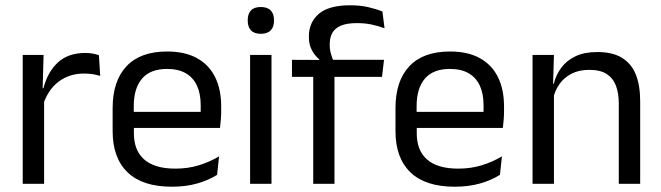

<svg xmlns="http://www.w3.org/2000/svg" viewBox="-20 -696 2504 727"><path d="M143 -298.5 124.5 -361 144.5 -362Q160.5 -424 199.5 -459.8Q238.5 -495.5 303 -495.5Q319 -495.5 331.8 -493Q344.5 -490.5 354.5 -487L359.5 -408.5Q347 -412.5 331.8 -415Q316.5 -417.5 298 -417.5Q243 -417.5 202.2 -387Q161.5 -356.5 143 -298.5ZM66 0V-488H145L141 -344L147 -338V0Z M631 11Q519.5 11 463 -43.5Q406.5 -98 406.5 -199.5V-286.5Q406.5 -389.5 459 -445.2Q511.5 -501 612.5 -501Q680.5 -501 726 -475.8Q771.5 -450.5 794.5 -404Q817.5 -357.5 817.5 -293V-275Q817.5 -259 816.2 -243Q815 -227 813 -211.5H738.5Q739.5 -235.5 739.8 -257Q740 -278.5 740 -296.5Q740 -341 725.8 -371.8Q711.5 -402.5 683.2 -418.8Q655 -435 612.5 -435Q549.5 -435 518 -398.5Q486.5 -362 486.5 -294V-247.5L487 -237.5V-191Q487 -160.5 496 -136Q505 -111.5 524.2 -93.8Q543.5 -76 573.2 -66.8Q603 -57.5 644 -57.5Q691.5 -57.5 732.5 -70Q773.5 -82.5 809.5 -104L802 -34Q769.5 -13.5 726.5 -1.2Q683.5 11 631 11ZM449 -211.5V-272.5H796V-211.5Z M927 0V-488H1008V0ZM967.5 -568Q942.5 -568 930.2 -581.2Q918 -594.5 918 -617.5V-620Q918 -643.5 930.2 -656.5Q942.5 -669.5 967.5 -669.5Q992.5 -669.5 1005 -656.5Q1017.5 -643.5 1017.5 -620V-617.5Q1017.5 -594 1005 -581Q992.5 -568 967.5 -568Z M1306 -676Q1343.5 -676 1373.2 -669.2Q1403 -662.5 1428 -652.5L1436 -589Q1411.5 -598 1386.8 -603.2Q1362 -608.5 1331 -608.5Q1293.5 -608.5 1270.8 -598.8Q1248 -589 1238.2 -571.2Q1228.5 -553.5 1228.5 -528.5V-526Q1228.5 -508.5 1233 -492.8Q1237.5 -477 1243 -464L1188.5 -462V-472Q1173 -484 1161.2 -505.5Q1149.5 -527 1149.5 -555.5V-558Q1149.5 -611.5 1187.5 -643.8Q1225.5 -676 1306 -676ZM1166 0V-444.5H1246.5V0ZM1085.5 -405V-469.5L1197 -469L1230 -469.5H1434L1426.5 -405Z M1702 11Q1590.5 11 1534 -43.5Q1477.5 -98 1477.5 -199.5V-286.5Q1477.5 -389.5 1530 -445.2Q1582.5 -501 1683.5 -501Q1751.5 -501 1797 -475.8Q1842.5 -450.5 1865.5 -404Q1888.5 -357.5 1888.5 -293V-275Q1888.5 -259 1887.2 -243Q1886 -227 1884 -211.5H1809.5Q1810.5 -235.5 1810.8 -257Q1811 -278.5 1811 -296.5Q1811 -341 1796.8 -371.8Q1782.5 -402.5 1754.2 -418.8Q1726 -435 1683.5 -435Q1620.5 -435 1589 -398.5Q1557.5 -362 1557.5 -294V-247.5L1558 -237.5V-191Q1558 -160.5 1567 -136Q1576 -111.5 1595.2 -93.8Q1614.5 -76 1644.2 -66.8Q1674 -57.5 1715 -57.5Q1762.5 -57.5 1803.5 -70Q1844.5 -82.5 1880.5 -104L1873 -34Q1840.5 -13.5 1797.5 -1.2Q1754.5 11 1702 11ZM1520 -211.5V-272.5H1867V-211.5Z M2323 0V-303.5Q2323 -343 2312.2 -371.5Q2301.5 -400 2277.2 -415.8Q2253 -431.5 2211 -431.5Q2172.5 -431.5 2144.2 -417Q2116 -402.5 2098.5 -377.8Q2081 -353 2074 -321.5L2059.5 -379H2077Q2085 -412 2105 -439.2Q2125 -466.5 2158.8 -482.8Q2192.5 -499 2241.5 -499Q2299.5 -499 2335.2 -477Q2371 -455 2387.5 -413.8Q2404 -372.5 2404 -312.5V0ZM1996.5 0V-488H2077.5L2074 -371L2077.5 -366.5V0Z"/></svg>

Font: Anek Tamil Medium
Style: Regular
Weight: 400
Version: Version 1.003